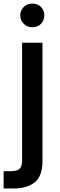

<svg xmlns="http://www.w3.org/2000/svg" viewBox="-48 -789 332 1071"><path d="M189 107.9Q189 192.4 147 227.1Q103 262.2 30.8 262.2H-27.8V166H11.2Q47.9 166 61 152.8Q75.2 138.7 75.2 107.9V-550.8H189ZM64.9 -704.1Q64.9 -731 85 -751Q104.5 -769 132.8 -769Q160.6 -769 180.2 -751Q199.2 -731.9 199.2 -704.1Q199.2 -674.8 180.2 -655.8Q161.6 -637.2 132.8 -637.2Q103.5 -637.2 85 -655.8Q64.9 -675.8 64.9 -704.1Z"/></svg>

Font: PoppinsZ Medium
Style: Regular
Weight: 500
Designer: Ninad Kale (Devanagari), Jonny Pinhorn (Latin)
Foundry: Indian Type Foundry
Version: Version 3.002;FEAKit 1.0